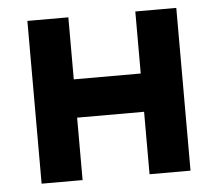

<svg xmlns="http://www.w3.org/2000/svg" viewBox="-45 -611 750 661"><g transform="rotate(-5 330.0 -281.0)"><path d="M445.8 -562.5H587.4V0H445.8V-215.8H214.4V0H72.8V-562.5H214.4V-348.1H445.8Z"/></g></svg>

Font: Manrope3 ExtraBold
Style: Bold
Weight: 800
Width: 4
Designer: Mikhail Sharanda
Foundry: Mikhail Sharanda
Version: Version 3.000;PS 003.000;hotconv 1.0.88;makeotf.lib2.5.64775